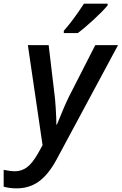

<svg xmlns="http://www.w3.org/2000/svg" viewBox="-103 -786 663 1046"><path d="M48.8 -540H162.1L192.9 -280.8Q197.3 -250.5 200.7 -195.6Q204.1 -140.6 204.1 -106.9H207Q249 -211.9 272.9 -259.8L416 -540H540L204.1 85Q160.2 165.5 108.4 202.9Q56.6 240.2 -13.2 240.2Q-50.3 240.2 -83 231V139.2Q-46.4 147 -22 147Q14.2 147 43.5 125.7Q72.8 104.5 104 49.8L128.9 4.9ZM244.6 -618.2Q292 -670.9 354.5 -766.1H483.4V-756.8Q457 -724.6 406.2 -678Q355.5 -631.3 320.8 -606H244.6Z"/></svg>

Font: TypoPRO Open Sans
Style: Italic
Weight: 600
Italic angle: -12°
Foundry: Ascender Corporation
Version: Version 1.10